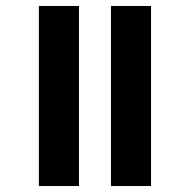

<svg xmlns="http://www.w3.org/2000/svg" viewBox="-20 -622 635 642"><path d="M110 -602H244V0H110ZM351 -602H485V0H351Z"/></svg>

Font: Mukta Mahee ExtraBold
Style: Regular
Weight: 800
Designer: Shuchita Grover, Noopur Datye, Girish Dalvi, Yashodeep Gholap
Foundry: Ek Type
Version: Version 2.538;PS 1.000;hotconv 16.6.51;makeotf.lib2.5.65220;